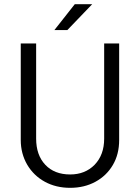

<svg xmlns="http://www.w3.org/2000/svg" viewBox="-20 -900 675 926"><path d="M196.3 -23.4Q142.6 -52.7 111.3 -105.5Q80.1 -159.2 80.1 -224.6V-690.4H154.3V-231.4Q154.3 -152.3 198.2 -105.5Q242.2 -58.6 318.4 -58.6Q390.6 -58.6 436.5 -105.5Q482.4 -153.3 482.4 -231.4V-690.4H554.7V-224.6Q554.7 -156.2 524.4 -104.5Q494.1 -52.7 440.4 -23.4Q386.7 5.9 318.4 5.9Q250 5.9 196.3 -23.4ZM340.8 -879.9H424.8L304.7 -754.9H242.2Z"/></svg>

Font: Altinn-DIN
Style: Regular
Weight: 400
Designer: Charles Nix
Foundry: Altinn
Version: Version 2.00